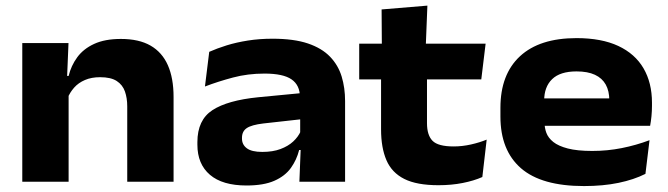

<svg xmlns="http://www.w3.org/2000/svg" viewBox="-20 -637 2340 673"><path d="M426 0V-264.5Q426 -293.2 417.9 -316.4Q409.7 -339.7 389.1 -353.1Q368.5 -366.4 330.9 -366.4Q300.5 -366.4 277.8 -356.6Q255 -346.9 240 -330Q225 -313.1 216.8 -292.6L195.8 -370.9H220.6Q229.2 -406.8 250.8 -436.3Q272.4 -465.8 310 -483.1Q347.6 -500.5 403.7 -500.5Q467 -500.5 507.6 -477.2Q548.2 -453.9 568.3 -408.6Q588.4 -363.2 588.4 -297.1V0ZM58.1 0V-486.1H220.1L214.4 -347.9L220.5 -332.9V0Z M1029.4 0 1034.5 -128.9 1032.2 -143.9V-274.7L1031.3 -297Q1031.3 -338.4 1002 -358.7Q972.6 -379.1 907.2 -379.1Q848.4 -379.1 796.8 -365.3Q745.1 -351.6 698.4 -333.8L713.4 -455.3Q740.6 -467.4 774.5 -478Q808.5 -488.5 849 -494.9Q889.5 -501.3 935.4 -501.3Q1010 -501.3 1059.2 -484.7Q1108.4 -468 1137 -438.1Q1165.6 -408.3 1177.6 -368.7Q1189.6 -329.1 1189.6 -282.8V0ZM844 13.2Q759.8 13.2 715.9 -24.3Q671.9 -61.9 671.9 -129.7V-138.9Q671.9 -216.6 724.8 -251Q777.7 -285.4 884.9 -296.1L1043.5 -311.3L1049.5 -220.5L902.9 -204.2Q861.8 -199.3 845 -188Q828.2 -176.7 828.2 -154.2V-151.1Q828.2 -129.8 845.3 -117.2Q862.3 -104.5 899.2 -104.5Q936.3 -104.5 963.2 -114.6Q990 -124.6 1007.7 -141Q1025.3 -157.3 1034 -176.9L1058.9 -111.2H1028.6Q1019.8 -76.4 999.5 -48.2Q979.2 -19.9 941.8 -3.4Q904.3 13.2 844 13.2Z M1516.8 12.2Q1440.8 12.2 1397.1 -9.8Q1353.3 -31.8 1334.5 -75.6Q1315.7 -119.3 1315.7 -183.5V-419.2H1476.7V-205.4Q1476.7 -163.1 1496.2 -143.4Q1515.6 -123.7 1570.2 -123.7Q1600.4 -123.7 1630.9 -130.6Q1661.4 -137.5 1685.9 -147.6L1670.7 -16.5Q1641 -3.3 1601.8 4.4Q1562.6 12.2 1516.8 12.2ZM1239.1 -358.7V-484H1682.2L1667 -358.7ZM1318.5 -472.2 1317.6 -603.9 1478.1 -617.3 1472.3 -472.2Z M2027.2 15.2Q1878 15.2 1806 -47.4Q1734.1 -110.1 1734.1 -228.6V-259.2Q1734.1 -376.3 1802.7 -439.9Q1871.3 -503.4 2000.8 -503.4Q2088.5 -503.4 2147.3 -475.9Q2206 -448.4 2235.7 -397.5Q2265.3 -346.6 2265.3 -277.4V-266Q2265.3 -248.1 2263.5 -229.3Q2261.6 -210.5 2258.8 -196H2111.2Q2113.8 -219.3 2114.8 -243.2Q2115.8 -267.2 2115.8 -285.2Q2115.8 -317.9 2103.3 -340.5Q2090.7 -363.1 2065.3 -374.9Q2039.9 -386.7 2000.8 -386.7Q1943.3 -386.7 1915.4 -359.6Q1887.4 -332.6 1887.4 -284.1V-252.9L1888.6 -238.3V-208.3Q1888.6 -189.1 1895.1 -171.4Q1901.7 -153.6 1919.5 -139.3Q1937.4 -125.1 1970.4 -116.5Q2003.3 -107.9 2056.1 -107.9Q2109.1 -107.9 2159.3 -117.9Q2209.6 -127.9 2256.7 -145.6L2242.4 -27.6Q2202 -7.2 2147.9 4Q2093.8 15.2 2027.2 15.2ZM1813.1 -196V-292.1H2226.8V-196Z"/></svg>

Font: Anek Gurmukhi Medium SemiExpanded
Style: Regular
Weight: 500
Width: 6
Version: Version 1.003